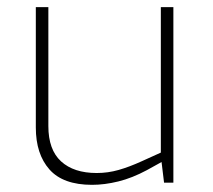

<svg xmlns="http://www.w3.org/2000/svg" viewBox="-20 -510 594 536"><path d="M237 6Q156 6 118 -37Q80 -80 80 -154V-490H115V-158Q115 -92 150.5 -59.5Q186 -27 250 -27Q281 -27 311 -35.5Q341 -44 376 -60L429 -84V-490H464V0H438L430 -66L437 -61L390 -35Q349 -13 310.5 -3.5Q272 6 237 6Z"/></svg>

Font: REM Medium Thin
Style: Regular
Weight: 250
Version: Version 1.005;gftools[0.9.28]